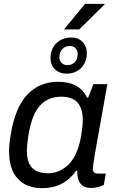

<svg xmlns="http://www.w3.org/2000/svg" viewBox="-20 -961 601 993"><path d="M311 -809.1 419.9 -940.9H521V-938L390.1 -809.1ZM324.2 -580.1Q287.6 -580.1 264.4 -602.5Q241.2 -625 241.2 -660.2Q241.2 -707 271.2 -737.1Q301.3 -767.1 349.1 -767.1Q383.8 -767.1 406.5 -744.4Q429.2 -721.7 429.2 -687Q429.2 -639.6 399.9 -609.9Q370.6 -580.1 324.2 -580.1ZM328.1 -624Q352.5 -624 367.2 -639.9Q381.8 -655.8 381.8 -681.2Q381.8 -699.7 370.8 -711.4Q359.9 -723.1 342.8 -723.1Q317.4 -723.1 302.2 -706.8Q287.1 -690.4 287.1 -665Q287.1 -647 298.6 -635.5Q310.1 -624 328.1 -624ZM198.2 12.2Q117.7 12.2 72.3 -36.1Q26.9 -84.5 26.9 -179.2Q26.9 -215.3 36.1 -268.1Q58.6 -405.3 121.3 -471.7Q184.1 -538.1 280.8 -538.1Q391.1 -538.1 430.2 -456.1H436L462.9 -525.9H535.2L513.2 -401.9Q460 -113.3 460 -88.9Q460 -63 486.8 -63H526.9L517.1 -4.9Q485.8 11.2 452.1 11.2Q395.5 11.2 383.8 -38.1Q378.4 -55.7 379.9 -76.2L374 -78.1Q310.1 12.2 198.2 12.2ZM230 -64.9Q256.8 -64.9 281.7 -75Q306.6 -85 330.3 -106Q354 -127 372.1 -165.3Q390.1 -203.6 398.9 -254.9Q408.2 -310.5 408.2 -338.9Q408.2 -399.9 381.1 -430.4Q354 -460.9 296.9 -460.9Q230 -460.9 188.5 -417Q147 -373 128.9 -272.9Q119.1 -214.4 119.1 -181.2Q119.1 -121.1 146.2 -93Q173.3 -64.9 230 -64.9Z"/></svg>

Font: Archivo
Style: Italic
Weight: 400
Italic angle: -10°
Designer: Hector Gatti
Foundry: Omnibus-Type
Version: Version 2.001